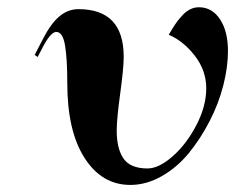

<svg xmlns="http://www.w3.org/2000/svg" viewBox="-20 -506 655 535"><path d="M99.1 -396.5Q121.6 -440.4 145.5 -460.4Q169.4 -480.5 198.7 -480.5Q324.7 -480.5 324.7 -347.7Q324.7 -316.4 314.9 -245.1Q305.2 -173.8 305.2 -142.1Q305.2 -91.8 324.2 -64.2Q343.3 -36.6 391.1 -36.6Q422.4 -36.6 460.7 -70.1Q499 -103.5 526.9 -156.7Q554.7 -210 554.7 -259.8Q554.7 -309.6 522.9 -350.6Q491.2 -391.6 450.2 -409.2Q451.2 -410.6 458.7 -423.3Q466.3 -436 472.4 -444.3Q478.5 -452.6 488.3 -463.4Q498 -474.1 509.8 -480Q521.5 -485.8 534.2 -485.8Q570.8 -485.8 593 -452.4Q615.2 -418.9 615.2 -363.8Q615.2 -318.8 602.1 -267.6Q588.9 -216.3 563.7 -167.7Q538.6 -119.1 506.1 -79.3Q473.6 -39.6 430.7 -15.1Q387.7 9.3 343.3 9.3Q263.7 9.3 215.6 -65.9Q167.5 -141.1 167.5 -273.9Q167.5 -343.3 161.1 -380.1Q154.8 -417 136.7 -417Q121.1 -417 98.1 -372.6L85 -347.2L76.7 -353Z"/></svg>

Font: QumpellkaNo12
Style: Regular
Weight: 500
Designer: gluk (gluksza@wp.pl)
Foundry: gluk (gluksza@wp.pl)
Version: Version 00.480